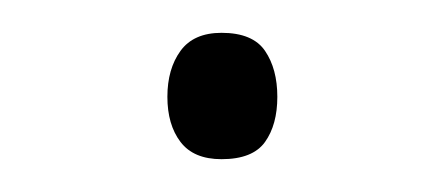

<svg xmlns="http://www.w3.org/2000/svg" viewBox="-20 -88 270 117"><path d="M82 -29Q82 -46 90 -57Q98 -68 115 -68Q134 -68 141.5 -57Q149 -46 149 -29Q149 -12 141.5 -1.5Q134 9 115 9Q98 9 90 -1.5Q82 -12 82 -29Z"/></svg>

Font: Noto Sans Lao UI ExtLt
Style: Regular
Weight: 200
Designer: Monotype Design Team
Foundry: Monotype Imaging Inc.
Version: Version 2.000; ttfautohint (v1.8.4.7-5d5b)